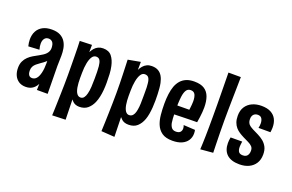

<svg xmlns="http://www.w3.org/2000/svg" viewBox="-103 -1082 2475 1628"><g transform="rotate(20 1134.5 -268.0)"><path d="M248.2 0 250.6 -96.2 243.6 -376.2Q242.6 -413.6 228.8 -428.6Q215 -443.6 194 -443.6Q169.6 -443.6 156.7 -426.1Q143.8 -408.6 143.8 -380Q143.8 -367.6 145.8 -354.7Q147.8 -341.8 151.8 -327.8L53 -322.4Q49 -338.2 47 -353.6Q45 -369 45 -382.8Q45 -425.2 61.9 -457.1Q78.8 -489 112.1 -507Q145.4 -525 194.2 -525Q241 -525 270.5 -509.2Q300 -493.4 316.4 -467.1Q332.8 -440.8 338.7 -408.6Q344.6 -376.4 344 -344L341.8 -249.2L345 0ZM148.6 8.2Q111.4 8.2 85.6 -8.6Q59.8 -25.4 46.5 -54.5Q33.2 -83.6 33.2 -121.2Q33.2 -156.2 44.8 -181.1Q56.4 -206 75.5 -224.4Q94.6 -242.8 118.1 -256.5Q141.6 -270.2 165.2 -282.8Q182.2 -292.4 196.7 -301.7Q211.2 -311 221.7 -322.3Q232.2 -333.6 237.9 -346.9Q243.6 -360.2 243.6 -376.2L291 -352.4Q288 -318.6 273.6 -294.8Q259.2 -271 239.7 -254.4Q220.2 -237.8 200 -224.6Q181.6 -211.8 166.5 -199.3Q151.4 -186.8 143.1 -171.3Q134.8 -155.8 134.8 -134.4Q134.8 -117.8 138.9 -105.5Q143 -93.2 151.7 -86.6Q160.4 -80 174 -80Q196.4 -80 212.6 -97.6Q228.8 -115.2 238 -152.4Q247.2 -189.6 247.2 -246.2L287 -300.2Q287 -230.8 280.8 -174.2Q274.6 -117.6 259.2 -76.6Q243.8 -35.6 216.9 -13.7Q190 8.2 148.6 8.2Z M443.2 158Q444.4 137.6 445.4 108Q446.4 78.4 447.4 41.9Q448.4 5.4 449.6 -35.9Q450.8 -77.2 451.5 -120.5Q452.2 -163.8 452.2 -206.8Q452.2 -245.8 451.7 -289.8Q451.2 -333.8 450.7 -376.9Q450.2 -420 449.3 -456Q448.4 -492 447.2 -515L556.4 -518.8L555.8 -452.8Q566 -473.2 579.9 -489.4Q593.8 -505.6 613.1 -514.7Q632.4 -523.8 656.6 -523.8Q708.6 -523.8 734.6 -491.4Q760.6 -459 771.8 -407Q779 -375.4 781.1 -337.6Q783.2 -299.8 783.2 -259.6Q783.2 -226.2 780.4 -193.4Q777.6 -160.6 771.2 -131.1Q764.8 -101.6 754 -76Q736.8 -36.6 707.7 -12.5Q678.6 11.6 633.4 11.6Q615.4 11.6 601.3 6.5Q587.2 1.4 577 -7.6Q566.8 -16.6 558.8 -27.8L563.2 154ZM557.8 -219Q557.8 -173 563.6 -138.5Q569.4 -104 582.6 -85Q595.8 -66 616.4 -66Q635.2 -66 646.6 -80.7Q658 -95.4 664 -119.6Q671.4 -147.4 673.5 -184Q675.6 -220.6 675.6 -258.8Q675.6 -290.8 675.3 -318.5Q675 -346.2 672.6 -368.2Q669.8 -400.4 659.5 -419.1Q649.2 -437.8 625 -437.8Q602.4 -437.8 587.9 -415.4Q573.4 -393 566 -354.8Q558.6 -316.6 558.2 -268.4Z M881.8 141Q881.8 141 882.8 118.9Q883.8 96.8 885.1 59.9Q886.4 23 887.6 -22.6Q888.8 -68.2 889.8 -116Q890.8 -163.8 890.8 -206.8Q890.8 -250.6 890 -290.9Q889.2 -331.2 888 -368.5Q886.8 -405.8 885.6 -439.8Q884.4 -473.8 883.2 -504.4L995 -525L994.4 -452.8Q1004 -472.6 1017.9 -488.8Q1031.8 -505 1051.1 -514.4Q1070.4 -523.8 1095.2 -523.8Q1130.8 -523.8 1154 -510.5Q1177.2 -497.2 1191.4 -472.7Q1205.6 -448.2 1212.6 -414.8Q1217 -394 1219.2 -369Q1221.4 -344 1222.4 -316.7Q1223.4 -289.4 1223.4 -259.6Q1223.4 -227 1221.1 -196.2Q1218.8 -165.4 1214 -137.3Q1209.2 -109.2 1200.6 -85.2Q1185 -41.8 1155.7 -15.1Q1126.4 11.6 1078 11.6Q1057.6 11.6 1042.6 6.5Q1027.6 1.4 1017.1 -7.6Q1006.6 -16.6 997.4 -27.8L1001.8 149ZM996.4 -219Q996.4 -174.8 1002.2 -140.5Q1008 -106.2 1021.2 -86.5Q1034.4 -66.8 1055 -66.8Q1070.8 -66.8 1081.2 -75.2Q1091.6 -83.6 1098.6 -99Q1105.6 -114.4 1108.8 -134.2Q1114 -160.2 1114.9 -192.8Q1115.8 -225.4 1115.8 -258.8Q1115.8 -282 1115.8 -302Q1115.8 -322 1115.4 -339.8Q1115 -357.6 1112.8 -372.6Q1110.2 -404 1099.3 -421.3Q1088.4 -438.6 1063.6 -438.6Q1041 -438.6 1026.5 -415.1Q1012 -391.6 1004.6 -352.9Q997.2 -314.2 996.8 -268.4Z M1472.8 12Q1412.6 12 1378.1 -12.4Q1343.6 -36.8 1326.6 -79.2Q1312.6 -114.6 1307.9 -160.5Q1303.2 -206.4 1303.2 -260.6Q1303.2 -307 1308.4 -347.2Q1313.6 -387.4 1325.4 -420.2Q1337.6 -452.6 1357.9 -475.7Q1378.2 -498.8 1408 -511.4Q1437.8 -524 1479.6 -524Q1537.6 -524 1570.7 -502.3Q1603.8 -480.6 1618.2 -440.5Q1632.6 -400.4 1632.6 -345.4Q1632.6 -324.6 1630.9 -302.4Q1629.2 -280.2 1626 -256.7Q1622.8 -233.2 1618.4 -207.4L1517.8 -269.2Q1520.2 -286.6 1522.3 -302.6Q1524.4 -318.6 1525.6 -333.9Q1526.8 -349.2 1526.8 -362.2Q1526.8 -400.4 1515.5 -422.7Q1504.2 -445 1475.4 -445Q1449.6 -445 1436.2 -424.5Q1422.8 -404 1417.4 -364.8Q1415.8 -351.6 1414.5 -336.1Q1413.2 -320.6 1412.5 -304Q1411.8 -287.4 1411.8 -269.8Q1411.8 -240.2 1412.3 -214Q1412.8 -187.8 1414.3 -166.1Q1415.8 -144.4 1418.6 -127.4Q1424.8 -99.4 1437.9 -85.2Q1451 -71 1475.6 -71Q1502.4 -71 1514.1 -83.8Q1525.8 -96.6 1525.8 -116Q1525.8 -122.8 1524.2 -130.6Q1522.6 -138.4 1519.4 -146L1623.4 -140.2Q1625.4 -132.6 1626.2 -124.3Q1627 -116 1627 -108Q1627 -73.2 1609.3 -45.9Q1591.6 -18.6 1557.3 -3.3Q1523 12 1472.8 12ZM1336.2 -199.8 1333.4 -282.8 1601 -284.8 1618.4 -207.4Q1618.4 -207.4 1599.3 -207.4Q1580.2 -207.4 1549 -206.7Q1517.8 -206 1480.2 -205.2Q1442.6 -204.4 1404.8 -203.1Q1367 -201.8 1336.2 -199.8Z M1721.8 -0.8Q1723.4 -28.6 1724.5 -58.9Q1725.6 -89.2 1726.4 -125.1Q1727.2 -161 1727.5 -204.7Q1727.8 -248.4 1727.8 -302.4Q1727.8 -348.6 1727.5 -402.7Q1727.2 -456.8 1726.4 -511.1Q1725.6 -565.4 1725.1 -612.8Q1724.6 -660.2 1724 -694L1835.8 -693.8Q1835.4 -649 1834.3 -599.4Q1833.2 -549.8 1832.3 -498.6Q1831.4 -447.4 1830.7 -397.5Q1830 -347.6 1830 -301.6Q1830 -249.2 1830.9 -194Q1831.8 -138.8 1833.1 -90.7Q1834.4 -42.6 1835.2 -10.6Z M2075.2 5.8Q2037.2 5.8 2008.6 -3.5Q1980 -12.8 1961.3 -30.6Q1942.6 -48.4 1933.3 -73.7Q1924 -99 1924 -131Q1924 -143.2 1925.2 -156.3Q1926.4 -169.4 1929.2 -183.4L2033.6 -184Q2032 -170.6 2030.4 -158.3Q2028.8 -146 2028.8 -136.2Q2028.8 -105.6 2039.9 -90.7Q2051 -75.8 2078.6 -75.8Q2096 -75.8 2107.6 -83.2Q2119.2 -90.6 2124.8 -104.2Q2130.4 -117.8 2130.4 -135.4Q2130.4 -159.6 2117.2 -173.5Q2104 -187.4 2081.6 -198.3Q2059.2 -209.2 2032.4 -222.2Q2011.2 -232.8 1991.3 -245.7Q1971.4 -258.6 1956.2 -276.3Q1941 -294 1932 -318.8Q1923 -343.6 1923 -378Q1923 -426.4 1944.5 -459.1Q1966 -491.8 2002.9 -508.4Q2039.8 -525 2084.8 -525Q2137.4 -525 2170.5 -507.1Q2203.6 -489.2 2219.4 -457.8Q2235.2 -426.4 2235.2 -384.8Q2235.2 -378.2 2234.7 -370.8Q2234.2 -363.4 2233.5 -356Q2232.8 -348.6 2231.4 -340.4H2123.8Q2126.4 -350.8 2127.6 -361.2Q2128.8 -371.6 2128.8 -381Q2128.8 -406.8 2118.1 -424.9Q2107.4 -443 2081.2 -443Q2065.8 -443 2054.1 -436.3Q2042.4 -429.6 2036.2 -417.1Q2030 -404.6 2030 -386.2Q2030 -366.8 2036.4 -353.3Q2042.8 -339.8 2055.4 -330.4Q2068 -321 2086 -311.6Q2111.2 -299.2 2137.9 -286Q2164.6 -272.8 2187.3 -254.5Q2210 -236.2 2224.4 -209.2Q2238.8 -182.2 2238.8 -141.6Q2238.8 -95 2218.3 -62.2Q2197.8 -29.4 2161.3 -11.8Q2124.8 5.8 2075.2 5.8Z"/></g></svg>

Font: Truculenta
Style: Regular
Weight: 400
Designer: Ivan Castro, Eva Sanz & Omnibus-Type Team
Foundry: Omnibus-Type
Version: Version 1.002